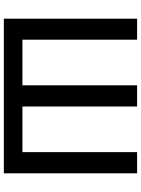

<svg xmlns="http://www.w3.org/2000/svg" viewBox="116 -866 750 1023"><g transform="rotate(90 491.5 -355.0)"><path d="M80 0V-710H192V-99H435V-710H548V-99H791V-710H904V0Z"/></g></svg>

Font: Raleway SemiBold
Style: Regular
Weight: 600
Designer: Matt McInerney, Pablo Impallari, Rodrigo Fuenzalida
Foundry: Matt McInerney, Pablo Impallari, Rodrigo Fuenzalida
Version: Version 4.026